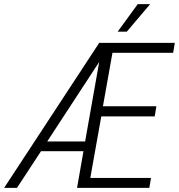

<svg xmlns="http://www.w3.org/2000/svg" viewBox="-44 -907 864 927"><path d="M499 -652 453 -394H711L703 -345H445L392 -48H685L677 0H328L359 -177H154L38 0H-24L435 -700H800L792 -652ZM367 -224 435 -608 184 -224ZM621 -887H681L568 -754H524Z"/></svg>

Font: Sarabun ExtraLight
Style: Italic
Weight: 275
Italic angle: -10°
Designer: Suppakit Chalermlarp | Katatrad Co.,Ltd.
Foundry: Cadson Demak Co.,Ltd.
Version: Version 1.000; ttfautohint (v1.6)